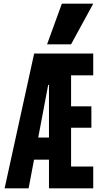

<svg xmlns="http://www.w3.org/2000/svg" viewBox="-20 -1020 540 1040"><path d="M5 0 165 -730H485V-612H365V-444H475V-328H365V-118H485V0H245.3V-560H241L135 0ZM110 -155V-275H305V-155ZM365 -780H235L315 -1000H485Z"/></svg>

Font: M PLUS 1 Code
Style: Regular
Weight: 400
Designer: Coji Morishita
Foundry: UNDERFOREST DESIGN
Version: Version 1.005